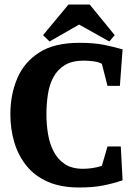

<svg xmlns="http://www.w3.org/2000/svg" viewBox="-20 -820 587 852"><path d="M332 12Q250 12 192 -13.5Q134 -39 97.5 -84.5Q61 -130 43.5 -188.5Q26 -247 26 -313Q26 -400 56.5 -472Q87 -544 154 -587Q221 -630 332 -630Q397 -630 441.5 -621Q486 -612 524 -601L512 -439H457L432 -537Q418 -545 394 -548Q370 -551 352 -551Q300 -551 267.5 -531Q235 -511 217 -477.5Q199 -444 192.5 -401Q186 -358 186 -313Q186 -269 193 -226Q200 -183 218 -148Q236 -113 267.5 -92Q299 -71 348 -71Q368 -71 389 -74Q410 -77 432 -84L457 -170H516L524 -20Q480 -5 435.5 3.5Q391 12 332 12ZM200 -636 171 -664 284 -800H378L489 -664L465 -636L331 -711Z"/></svg>

Font: Manuale ExtraBold
Style: Regular
Weight: 800
Version: Version 1.002